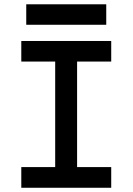

<svg xmlns="http://www.w3.org/2000/svg" viewBox="-20 -887 626 907"><path d="M80.6 0V-97.7H240.7V-596.2H80.6V-693.4H505.4V-596.2H344.2V-97.7H505.4V0ZM104 -770V-866.7H481.9V-770Z"/></svg>

Font: Caskaydia Cove Medium
Style: Regular
Weight: 500
Monospace: yes
Designer: Aaron Bell
Foundry: Saja Typeworks
Version: Version 4.300; ttfautohint (v1.8.3)